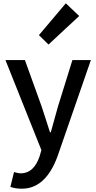

<svg xmlns="http://www.w3.org/2000/svg" viewBox="-20 -914 584 1164"><path d="M216 -701 379 -894 460 -817 274 -644ZM329 33Q257 230 112 230Q73 230 43 219L65 129Q92 137 105 137Q185 137 220 34L231 -4L13 -550H131L233 -267L258 -190Q273 -141 283 -112H288L331 -267L419 -550H531Z"/></svg>

Font: Noto Sans S Chinese Medium
Style: Regular
Weight: 500
Designer: Ryoko NISHIZUKA  (kana & ideographs); Paul D. Hunt (Latin, Greek & Cyrillic); Wenlong ZHANG  (bopomofo); Sandoll Communi
Foundry: Adobe Systems Incorporated
Version: Version 1.000;PS 1;hotconv 1.0.78;makeotf.lib2.5.61930